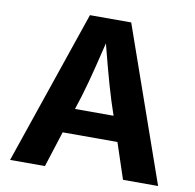

<svg xmlns="http://www.w3.org/2000/svg" viewBox="-81 -810 908 893"><g transform="rotate(10 373.5 -364.0)"><path d="M23.8 0 272.7 -727.5H467.6L722.8 0H557.1L440.5 -351Q419.3 -418.9 397.7 -499.9Q376.1 -580.8 352.2 -676.2H384.5Q361.3 -580.3 341.1 -499Q320.9 -417.6 300.8 -351L188.4 0ZM179.3 -168.8V-285.8H567.3V-168.8Z"/></g></svg>

Font: Inter Variable LoSnoCo
Style: Regular
Weight: 400
Designer: Rasmus Andersson
Foundry: rsms
Version: Version 4.000;git-a52131595; featfreeze: case,dlig,ss01,ss02